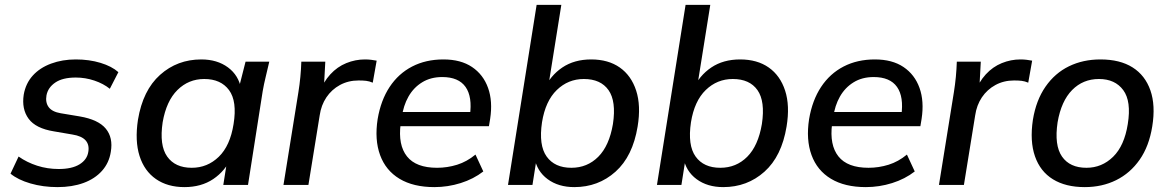

<svg xmlns="http://www.w3.org/2000/svg" viewBox="-20 -756 4778 785"><path d="M215 9Q156 9 104.5 -6Q53 -21 23 -46L56 -116Q90 -92 132 -78.5Q174 -65 220 -65Q274 -65 305 -84Q336 -103 341 -135Q346 -164 330 -182Q314 -200 276 -206L200 -219Q126 -231 97 -270.5Q68 -310 77 -369Q85 -415 114 -447Q143 -479 189 -496Q235 -513 290 -513Q345 -513 391 -499Q437 -485 464 -461L429 -393Q403 -414 366 -426.5Q329 -439 290 -439Q236 -439 206 -418.5Q176 -398 170 -366Q165 -337 179 -318Q193 -299 228 -293L306 -280Q382 -267 412.5 -230Q443 -193 433 -135Q426 -90 397 -57.5Q368 -25 321.5 -8Q275 9 215 9Z M734 9Q665 9 617.5 -24Q570 -57 550.5 -118.5Q531 -180 544 -266Q564 -387 634.5 -450Q705 -513 803 -513Q868 -513 912 -480.5Q956 -448 966 -392L955 -390L984 -504H1081Q1074 -473 1066.5 -442.5Q1059 -412 1054 -383L994 0H893L911 -114H927Q901 -57 852 -24Q803 9 734 9ZM764 -70Q828 -70 874.5 -115Q921 -160 935 -249Q950 -342 916.5 -387.5Q883 -433 815 -433Q751 -433 705.5 -388Q660 -343 645 -256Q631 -162 663.5 -116Q696 -70 764 -70Z M1139 0 1200 -379Q1205 -410 1208 -441.5Q1211 -473 1212 -504H1310L1303 -374H1284Q1302 -421 1330.5 -452Q1359 -483 1396 -498Q1433 -513 1472 -513Q1486 -513 1497.5 -511.5Q1509 -510 1520 -508L1504 -418Q1490 -424 1477 -425.5Q1464 -427 1446 -427Q1404 -427 1370 -408.5Q1336 -390 1314.5 -358Q1293 -326 1287 -284L1241 0Z M1756 9Q1670 9 1613.5 -25Q1557 -59 1534 -122Q1511 -185 1524 -269Q1537 -346 1573 -400.5Q1609 -455 1665 -484Q1721 -513 1793 -513Q1864 -513 1910 -482Q1956 -451 1975.5 -396.5Q1995 -342 1984 -270L1979 -240H1600L1609 -298H1919L1901 -283Q1912 -360 1883.5 -400.5Q1855 -441 1788 -441Q1741 -441 1706 -419.5Q1671 -398 1650 -361Q1629 -324 1623 -277L1618 -249Q1607 -163 1644 -116.5Q1681 -70 1767 -70Q1809 -70 1849 -82.5Q1889 -95 1924 -124L1956 -55Q1916 -24 1863.5 -7.5Q1811 9 1756 9Z M2328 9Q2263 9 2219 -23.5Q2175 -56 2165 -112L2175 -114L2157 0H2057L2174 -736H2275L2220 -392L2204 -390Q2230 -447 2279 -480Q2328 -513 2397 -513Q2467 -513 2514 -480Q2561 -447 2581 -385.5Q2601 -324 2587 -239Q2567 -117 2496.5 -54Q2426 9 2328 9ZM2316 -70Q2381 -70 2426 -115Q2471 -160 2486 -249Q2500 -342 2468 -387.5Q2436 -433 2367 -433Q2303 -433 2256.5 -388Q2210 -343 2196 -256Q2182 -162 2215 -116Q2248 -70 2316 -70Z M2937 9Q2872 9 2828 -23.5Q2784 -56 2774 -112L2784 -114L2766 0H2666L2783 -736H2884L2829 -392L2813 -390Q2839 -447 2888 -480Q2937 -513 3006 -513Q3076 -513 3123 -480Q3170 -447 3190 -385.5Q3210 -324 3196 -239Q3176 -117 3105.5 -54Q3035 9 2937 9ZM2925 -70Q2990 -70 3035 -115Q3080 -160 3095 -249Q3109 -342 3077 -387.5Q3045 -433 2976 -433Q2912 -433 2865.5 -388Q2819 -343 2805 -256Q2791 -162 2824 -116Q2857 -70 2925 -70Z M3520 9Q3434 9 3377.5 -25Q3321 -59 3298 -122Q3275 -185 3288 -269Q3301 -346 3337 -400.5Q3373 -455 3429 -484Q3485 -513 3557 -513Q3628 -513 3674 -482Q3720 -451 3739.5 -396.5Q3759 -342 3748 -270L3743 -240H3364L3373 -298H3683L3665 -283Q3676 -360 3647.5 -400.5Q3619 -441 3552 -441Q3505 -441 3470 -419.5Q3435 -398 3414 -361Q3393 -324 3387 -277L3382 -249Q3371 -163 3408 -116.5Q3445 -70 3531 -70Q3573 -70 3613 -82.5Q3653 -95 3688 -124L3720 -55Q3680 -24 3627.5 -7.5Q3575 9 3520 9Z M3819 0 3880 -379Q3885 -410 3888 -441.5Q3891 -473 3892 -504H3990L3983 -374H3964Q3982 -421 4010.5 -452Q4039 -483 4076 -498Q4113 -513 4152 -513Q4166 -513 4177.5 -511.5Q4189 -510 4200 -508L4184 -418Q4170 -424 4157 -425.5Q4144 -427 4126 -427Q4084 -427 4050 -408.5Q4016 -390 3994.5 -358Q3973 -326 3967 -284L3921 0Z M4415 9Q4337 9 4285 -23Q4233 -55 4211.5 -117Q4190 -179 4203 -266Q4216 -346 4254.5 -401.5Q4293 -457 4350.5 -485Q4408 -513 4479 -513Q4559 -513 4610.5 -480.5Q4662 -448 4683.5 -386.5Q4705 -325 4691 -239Q4678 -158 4639.5 -103Q4601 -48 4543.5 -19.5Q4486 9 4415 9ZM4422 -70Q4485 -70 4531 -115Q4577 -160 4591 -249Q4606 -342 4572.5 -387.5Q4539 -433 4473 -433Q4408 -433 4363.5 -388Q4319 -343 4304 -256Q4290 -162 4322 -116Q4354 -70 4422 -70Z"/></svg>

Font: Mulish ExtraLight SemiBold
Style: Italic
Weight: 600
Italic angle: -9°
Version: Version 3.603